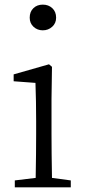

<svg xmlns="http://www.w3.org/2000/svg" viewBox="-20 -797 363 817"><path d="M106.4 -721.7Q106.4 -747.1 122.1 -762.2Q137.7 -777.3 162.1 -777.3Q186.5 -777.3 202.6 -762.2Q218.8 -747.1 218.8 -721.7Q218.8 -698.2 202.1 -683.1Q185.5 -668 162.1 -668Q138.7 -668 122.6 -683.1Q106.4 -698.2 106.4 -721.7ZM201.2 -40 281.2 -29.3V0H43V-29.3L131.8 -40Q133.8 -149.4 133.8 -226.6V-282.2Q133.8 -365.2 130.9 -444.3L38.1 -451.2V-480.5L188.5 -523.4L201.2 -512.7L199.2 -376V-226.6Q199.2 -149.4 201.2 -40Z"/></svg>

Font: Bpmf Zihi Serif Light
Style: Light
Weight: 300
Foundry: But Ko
Version: Version 1.320